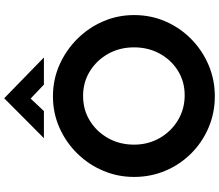

<svg xmlns="http://www.w3.org/2000/svg" viewBox="-83 -927 1018 892"><g transform="rotate(-90 426.0 -481.0)"><path d="M50 -367.5Q50 -443 78.9 -511.1Q107.8 -579.3 159.5 -631.6Q211.2 -684 279.1 -714Q347 -744 424.5 -744Q502 -744 570 -714Q638 -684 690.5 -631.7Q742.9 -579.4 772.5 -511.4Q802 -443.3 802 -367.2Q802 -289 772.5 -221.1Q742.9 -153.3 690.5 -101.6Q638 -50 570 -21Q502 8 424.7 8Q347.3 8 279.2 -21Q211 -50 159.5 -101.5Q108 -153 79 -221Q50 -288.9 50 -367.5ZM200 -367Q200 -302.1 230.4 -248.6Q260.9 -195.1 313 -163.6Q365.2 -132 429.5 -132Q493 -132 543.5 -163.5Q594 -195 623 -248.3Q652 -301.5 652 -367Q652 -434 622 -487.5Q592 -541 541 -572.5Q490 -604 426.4 -604Q362 -604 311 -572.5Q260 -541 230 -487.5Q200 -434 200 -367ZM479 -786 401 -860 435 -870 356 -786H230L415 -970H416L605 -786Z"/></g></svg>

Font: Reem Kufi
Style: Regular
Weight: 400
Designer: Khaled Hosny
Version: Version 1.6